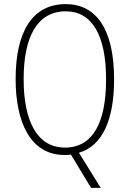

<svg xmlns="http://www.w3.org/2000/svg" viewBox="-20 -744 631 934"><path d="M535 -358C535 -604 447 -724 300 -724C140 -724 56 -594 56 -359C56 -151 127 10 294 10C304 10 314 10 325 8L423 170H470L364 -1C476 -34 535 -156 535 -358ZM95 -359C95 -563 160 -689 300 -689C428 -689 496 -572 496 -358C496 -148 432 -26 296 -26C163 -26 95 -151 95 -359Z"/></svg>

Font: Noto Sans Arabic UI Cn XLt
Style: Regular
Weight: 200
Width: 3
Designer: Monotype Design Team, Nadine Chahine and Nizar Qandah
Foundry: Monotype Imaging Inc.
Version: Version 2.010